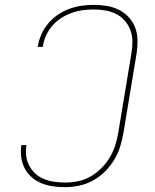

<svg xmlns="http://www.w3.org/2000/svg" viewBox="-20 -763 640 791"><path d="M247 8Q222 8 197.5 4.5Q173 1 151 -8Q129 -17 111 -32.5Q93 -48 82 -69Q71 -90 67.5 -115Q64 -140 68 -165H89Q85 -142 88 -120Q91 -98 101 -79.5Q111 -61 126.5 -47Q142 -33 162.5 -25Q183 -17 205 -14Q227 -11 249 -11Q276 -11 302.5 -16.5Q329 -22 354 -36.5Q379 -51 399.5 -72Q420 -93 434 -117.5Q448 -142 456 -168.5Q464 -195 468 -221L522 -547Q526 -571 525.5 -595Q525 -619 516.5 -640.5Q508 -662 493 -679Q478 -696 457.5 -706Q437 -716 413.5 -720Q390 -724 366 -724Q343 -724 320.5 -721Q298 -718 275.5 -710Q253 -702 232 -688.5Q211 -675 195.5 -657Q180 -639 170 -617Q160 -595 157 -573L156 -570H135L136 -573Q140 -598 151 -622.5Q162 -647 179.5 -667.5Q197 -688 219.5 -703Q242 -718 267 -727Q292 -736 317 -739.5Q342 -743 367 -743Q394 -743 420.5 -738.5Q447 -734 470 -722.5Q493 -711 510.5 -692Q528 -673 537 -649Q546 -625 546.5 -598Q547 -571 543 -544L489 -218Q484 -189 475.5 -160.5Q467 -132 451 -105.5Q435 -79 412.5 -56.5Q390 -34 362.5 -19Q335 -4 305.5 2Q276 8 247 8Z"/></svg>

Font: Iosevka Aile Thin
Style: Italic
Weight: 100
Italic angle: -9°
Designer: Belleve Invis
Foundry: Belleve Invis
Version: Version 31.1.0; ttfautohint (v1.8.4)